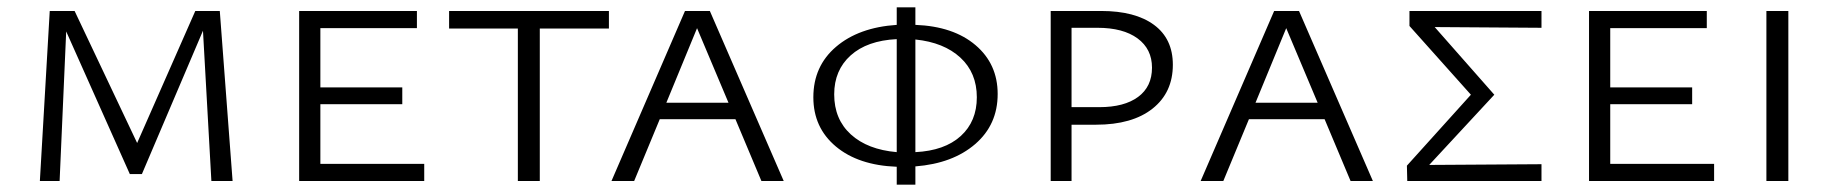

<svg xmlns="http://www.w3.org/2000/svg" viewBox="-20 -495 5009 525"><path d="M558 0 535 -411 368 -19H335L161 -409L143 0H89L116 -465H184L355 -104L514 -465H581L616 0Z M1140 -47V0H798V-465H1120V-418H856V-256H1080V-210H856V-47Z M1645 -417H1456V0H1396V-417H1208V-465H1645Z M1991 -169H1784L1714 0H1652L1853 -465H1921L2123 0H2062ZM1972 -214 1886 -418 1802 -214Z M2483 -40V10H2432V-39Q2327 -43 2265.5 -94.5Q2204 -146 2204 -229Q2204 -314 2266 -367Q2328 -420 2432 -427V-475H2483V-427Q2587 -423 2647.5 -371.5Q2708 -320 2708 -238Q2708 -154 2646.5 -101Q2585 -48 2483 -40ZM2432 -79V-388Q2351 -384 2306 -343.5Q2261 -303 2261 -237Q2261 -169 2306.5 -127.5Q2352 -86 2432 -79ZM2651 -229Q2651 -296 2606 -337.5Q2561 -379 2483 -387V-79Q2563 -83 2607 -123Q2651 -163 2651 -229Z M3187 -318Q3187 -242 3131.5 -198Q3076 -154 2977 -154H2910V0H2853V-465H2991Q3084 -465 3135.5 -427Q3187 -389 3187 -318ZM3130 -310Q3130 -361 3090.5 -390Q3051 -419 2981 -419H2910V-202H2986Q3054 -202 3092 -230Q3130 -258 3130 -310Z M3602 -169H3395L3325 0H3263L3464 -465H3532L3734 0H3673ZM3583 -214 3497 -418 3413 -214Z M4195 -419 3903 -421 4066 -236 3888 -44 4195 -46V0H3828L3827 -42L4002 -236L3834 -424V-465H4195Z M4667 -47V0H4325V-465H4647V-418H4383V-256H4607V-210H4383V-47Z M4810 -465H4870V0H4810Z"/></svg>

Font: Ysabeau SC Semilight
Style: Regular
Weight: 300
Designer: Christian Thalmann (Catharsis Fonts)
Version: Version 0.003